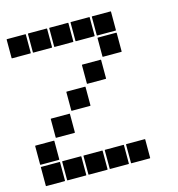

<svg xmlns="http://www.w3.org/2000/svg" viewBox="-104 -785 807 871"><g transform="rotate(-15 300.0 -350.0)"><path d="M407 -695H493Q495 -695 495 -693V-607Q495 -605 493 -605H407Q405 -605 405 -607V-693Q405 -695 407 -695ZM307 -695H393Q395 -695 395 -693V-607Q395 -605 393 -605H307Q305 -605 305 -607V-693Q305 -695 307 -695ZM207 -695H293Q295 -695 295 -693V-607Q295 -605 293 -605H207Q205 -605 205 -607V-693Q205 -695 207 -695ZM107 -695H193Q195 -695 195 -693V-607Q195 -605 193 -605H107Q105 -605 105 -607V-693Q105 -695 107 -695ZM7 -695H93Q95 -695 95 -693V-607Q95 -605 93 -605H7Q5 -605 5 -607V-693Q5 -695 7 -695ZM407 -595H493Q495 -595 495 -593V-507Q495 -505 493 -505H407Q405 -505 405 -507V-593Q405 -595 407 -595ZM307 -495H393Q395 -495 395 -493V-407Q395 -405 393 -405H307Q305 -405 305 -407V-493Q305 -495 307 -495ZM207 -395H293Q295 -395 295 -393V-307Q295 -305 293 -305H207Q205 -305 205 -307V-393Q205 -395 207 -395ZM107 -295H193Q195 -295 195 -293V-207Q195 -205 193 -205H107Q105 -205 105 -207V-293Q105 -295 107 -295ZM7 -195H93Q95 -195 95 -193V-107Q95 -105 93 -105H7Q5 -105 5 -107V-193Q5 -195 7 -195ZM407 -95H493Q495 -95 495 -93V-7Q495 -5 493 -5H407Q405 -5 405 -7V-93Q405 -95 407 -95ZM307 -95H393Q395 -95 395 -93V-7Q395 -5 393 -5H307Q305 -5 305 -7V-93Q305 -95 307 -95ZM207 -95H293Q295 -95 295 -93V-7Q295 -5 293 -5H207Q205 -5 205 -7V-93Q205 -95 207 -95ZM107 -95H193Q195 -95 195 -93V-7Q195 -5 193 -5H107Q105 -5 105 -7V-93Q105 -95 107 -95ZM7 -95H93Q95 -95 95 -93V-7Q95 -5 93 -5H7Q5 -5 5 -7V-93Q5 -95 7 -95Z"/></g></svg>

Font: Pixel Panel Black
Style: Regular
Weight: 900
Monospace: yes
Designer: Óliver Lalan
Foundry: Óliver Lalan
Version: Version 1.000; ttfautohint (v1.8.4.7-5d5b-dirty);gftools[0.9